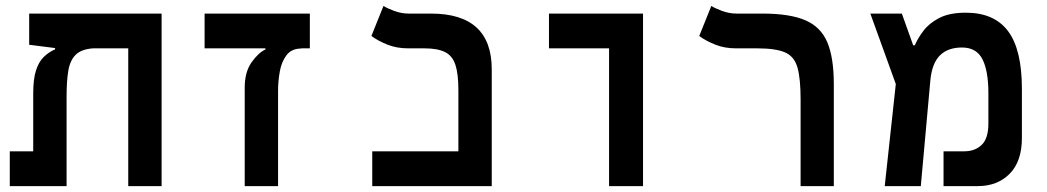

<svg xmlns="http://www.w3.org/2000/svg" viewBox="-20 -632 3556 652"><path d="M528.8 0H415.5V-467.8H295.4Q255.9 -464.8 236.8 -445.8Q217.8 -426.8 211.9 -391.6Q206.1 -356.4 206.1 -305.2V0H13.2V-118.2H92.8V-314.5Q92.8 -363.8 102.3 -393.1Q111.8 -422.4 128.7 -438.7Q145.5 -455.1 167 -464.4V-468.8L79.1 -480V-585.9H528.8Z M1032.2 -585.9V-467.8H1002L1003.9 -467.3Q970.2 -467.3 953.1 -444.8Q936 -422.4 930.2 -389.4Q924.3 -356.4 924.3 -325.2V0H811V-334.5Q811 -387.2 834.2 -420.2Q857.4 -453.1 881.3 -463.9V-467.8H674.8V-585.9Z M1244.1 0V-118.2H1536.6V-325.7Q1536.6 -381.3 1526.4 -412.1Q1516.1 -442.9 1491 -455.3Q1465.8 -467.8 1421.4 -467.8H1366.2Q1327.1 -467.8 1295.4 -480.5Q1263.7 -493.2 1241.2 -509.8L1282.2 -611.8Q1293.5 -604.5 1317.9 -595.2Q1342.3 -585.9 1367.7 -585.9H1443.4Q1649.9 -585.9 1649.9 -396.5V0Z M2048.3 0V-467.8H1844.2V-585.9H2163.6V0Z M2811.5 -346.2V0H2698.7V-294.9Q2698.7 -365.7 2688 -403.1Q2677.2 -440.4 2645.8 -454.1Q2614.3 -467.8 2551.8 -467.8H2479.5Q2440.4 -467.8 2408.7 -480.5Q2377 -493.2 2354.5 -509.8L2395.5 -611.8Q2406.7 -604.5 2431.2 -595.2Q2455.6 -585.9 2481 -585.9H2568.8Q2662.1 -585.9 2714.8 -563.2Q2767.6 -540.5 2789.6 -488Q2811.5 -435.5 2811.5 -346.2Z M2984.4 0 3022 -346.7 2935.5 -585.9H3042.5L3081.1 -478H3086.4Q3096.7 -502 3116 -527.6Q3135.3 -553.2 3169.7 -571Q3204.1 -588.9 3259.8 -588.9Q3356 -588.9 3403.1 -526.4Q3450.2 -463.9 3450.2 -330.1V-163.1Q3450.2 -84 3408.7 -42Q3367.2 0 3300.3 0H3184.1V-118.2H3254.4Q3291 -118.2 3313.7 -140.1Q3336.4 -162.1 3336.4 -212.4V-315.4Q3336.4 -391.1 3316.2 -430.9Q3295.9 -470.7 3246.6 -470.7Q3198.7 -470.7 3171.6 -443.6Q3144.5 -416.5 3139.2 -357.9L3106.9 0Z"/></svg>

Font: CaskaydiaCove NF SemiBold
Style: Regular
Weight: 600
Designer: Aaron Bell
Foundry: Saja Typeworks
Version: Version 2111.001; VTT 6.35;Nerd Fonts 3.2.1